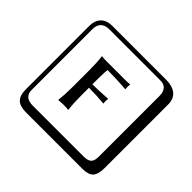

<svg xmlns="http://www.w3.org/2000/svg" viewBox="-209 -1030 1517 1517"><g transform="rotate(45 550.0 -271.0)"><path d="M627 -523.9Q655.8 -523.9 673.8 -526.9L675.8 -523.9Q673.8 -503.9 673.8 -498Q673.8 -486.8 675.8 -475.1L673.8 -472.2Q569.8 -481 470.2 -481Q464.4 -459 463.9 -374V-315.9Q527.8 -315.9 630.9 -323.2L633.8 -320.8Q630.9 -311 630.9 -296.9Q630.9 -281.7 633.8 -272L630.9 -270Q548.8 -277.8 463.9 -277.8V-190.9Q463.9 -96.7 472.2 -41L470.2 -38.1Q442.4 -41 416 -41Q416 -41 360.8 -38.1L359.9 -41Q367.7 -94.2 368.2 -190.9V-374Q368.2 -468.3 359.9 -523.9L361.8 -526.9Q389.6 -523.9 416 -523.9ZM249 -717.8Q204.1 -717.8 179.9 -693.8Q155.8 -669.9 155.8 -625V53.2Q155.8 136.2 249 136.2H820.8Q865.7 136.2 884.8 117.2Q903.8 98.1 903.8 53.2V-625Q903.8 -717.8 820.8 -717.8ZM1000 84Q1000 152.8 973.4 182.4Q946.8 211.9 880.9 211.9H249Q181.2 211.9 150.6 181.4Q120.1 150.9 120.1 84V-625Q120.1 -687 154.1 -720.5Q188 -753.9 249 -753.9H851.1Q920.9 -753.9 960.4 -721.9Q1000 -689.9 1000 -625Z"/></g></svg>

Font: Linux Biolinum Keyboard O
Style: Regular
Weight: 700
Designer: Philipp H. Poll
Foundry: Philipp H. Poll
Version: Version 0.6.1